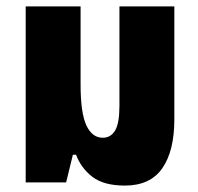

<svg xmlns="http://www.w3.org/2000/svg" viewBox="-20 -568 617 598"><path d="M369 10Q303 10 267.5 -17.5Q232 -45 217 -86H207L186 0H60V-548H231V-305Q231 -216 249 -177.5Q267 -139 300 -139Q325 -139 338.5 -161.5Q352 -184 352 -238V-548H523V-196Q523 -98 485.5 -44Q448 10 369 10Z"/></svg>

Font: Noto Sans Thai Cond Blk
Style: Regular
Weight: 900
Width: 3
Designer: Monotype Design Team
Foundry: Monotype Imaging Inc.
Version: Version 2.002; ttfautohint (v1.8.4.7-5d5b)